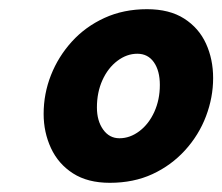

<svg xmlns="http://www.w3.org/2000/svg" viewBox="-20 -734 484 418"><path d="M219 -336Q171 -336 139 -356.5Q107 -377 91 -411.5Q75 -446 75 -486Q75 -530 91 -570.5Q107 -611 136.5 -643.5Q166 -676 207.5 -695Q249 -714 300 -714Q349 -714 381 -693.5Q413 -673 428.5 -639Q444 -605 444 -564Q444 -522 428.5 -481Q413 -440 383 -407Q353 -374 312 -355Q271 -336 219 -336ZM240 -433Q263 -433 283.5 -448.5Q304 -464 316 -490.5Q328 -517 328 -549Q328 -580 315 -598.5Q302 -617 279 -617Q256 -617 235.5 -601.5Q215 -586 203 -559.5Q191 -533 191 -500Q191 -471 204.5 -452Q218 -433 240 -433Z"/></svg>

Font: Raleway Thin ExtraBold
Style: Italic
Weight: 800
Italic angle: -12°
Version: Version 4.026